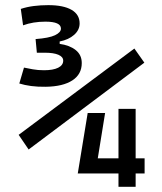

<svg xmlns="http://www.w3.org/2000/svg" viewBox="-20 -723 626 743"><path d="M157.2 -387.2Q126.5 -386.7 100.6 -390.1Q74.7 -393.6 54.7 -399.9L72.8 -461.4Q87.4 -458.5 106.9 -454.8Q126.5 -451.2 150.4 -451.2Q185.5 -451.2 205.1 -460.9Q224.6 -470.7 224.6 -488.3Q224.6 -502.9 206.1 -511Q187.5 -519 153.8 -519H122.6L117.7 -571.8Q169.9 -575.7 192.9 -586.7Q215.8 -597.7 215.8 -612.3Q215.8 -639.2 155.8 -639.2Q107.9 -639.2 69.3 -625L60.5 -688.5Q84 -696.3 110.6 -699.7Q137.2 -703.1 167 -703.1Q225.1 -703.1 256.6 -685.1Q288.1 -667 288.1 -632.3Q288.1 -606.9 266.8 -588.1Q245.6 -569.3 210.9 -562.5V-553.2Q249.5 -547.9 272.9 -529.3Q296.4 -510.7 296.4 -479Q296.4 -435.5 260 -411.9Q223.6 -388.2 157.2 -387.2ZM280.8 -51.8 281.2 -53.2 319.3 -285.6H386.7L358.4 -110.4H438.5V-301.8H504.9V-110.4H539.6V-51.8H504.9V0H438.5V-51.8ZM90.8 -144.5 52.2 -201.2 500 -535.2 538.6 -480.5Z"/></svg>

Font: Cascadia Code PL SemiLight
Style: Regular
Weight: 350
Monospace: yes
Designer: Aaron Bell
Foundry: Saja Typeworks
Version: Version 2404.023; ttfautohint (v1.8.4)